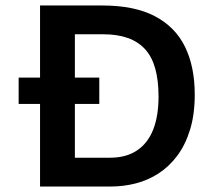

<svg xmlns="http://www.w3.org/2000/svg" viewBox="-20 -680 782 700"><path d="M48 -397H342V-301H48ZM188 0V-105H381Q440 -105 479.5 -131.5Q519 -158 538.5 -207.5Q558 -257 558 -328Q558 -387 546 -430Q534 -473 509 -500.5Q484 -528 446 -541.5Q408 -555 357 -555H188V-660H353Q470 -660 544.5 -621Q619 -582 654.5 -509.5Q690 -437 690 -335Q690 -263 673 -207.5Q656 -152 626.5 -112.5Q597 -73 558.5 -48Q520 -23 475.5 -11.5Q431 0 384 0ZM126 0V-660H253V0Z"/></svg>

Font: Bricolage Grotesque 18pt SemiBold
Style: Regular
Weight: 600
Version: Version 1.001;gftools[0.9.33.dev8+g029e19f]